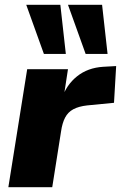

<svg xmlns="http://www.w3.org/2000/svg" viewBox="-20 -785 507 805"><path d="M15 0 94 -495H265L246 -371H239Q258 -429 303 -465Q348 -501 413 -505L467 -508L458 -354L345 -343Q310 -339 287.5 -327Q265 -315 253 -292Q241 -269 236 -234L199 0ZM339 -559 265 -765H408L431 -559ZM164 -559 90 -765H233L256 -559Z"/></svg>

Font: Nunito Sans 11pt Black
Style: Italic
Weight: 900
Italic angle: -9°
Version: Version 3.101;gftools[0.9.27]